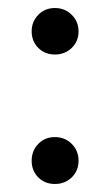

<svg xmlns="http://www.w3.org/2000/svg" viewBox="-20 -458 275 479"><path d="M59 -380Q59 -404 75.5 -421Q92 -438 117 -438Q142 -438 159 -421Q176 -404 176 -380Q176 -355 159 -338.5Q142 -322 117 -322Q92 -322 75.5 -338.5Q59 -355 59 -380ZM75.5 -15.5Q59 -32 59 -57Q59 -82 75.5 -99Q92 -116 117 -116Q142 -116 159 -99Q176 -82 176 -57Q176 -32 159 -15.5Q142 1 117 1Q92 1 75.5 -15.5Z"/></svg>

Font: Hind
Style: Regular
Weight: 400
Designer: Manushi Parikh, Satya Rajpurohit
Foundry: Indian Type Foundry
Version: Version 2.000;PS 1.0;hotconv 1.0.79;makeotf.lib2.5.61930